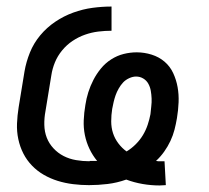

<svg xmlns="http://www.w3.org/2000/svg" viewBox="-20 -558 640 587"><path d="M468 9Q442 9 416 4.5Q390 0 366 -9Q338 1 309 4.5Q280 8 252 8Q228 8 203.5 5Q179 2 156.5 -5Q134 -12 114 -23.5Q94 -35 78 -51.5Q62 -68 51.5 -88.5Q41 -109 36 -132.5Q31 -156 32 -180.5Q33 -205 37 -230L55 -340Q60 -369 71.5 -397.5Q83 -426 103 -450Q123 -474 149 -491.5Q175 -509 204 -519.5Q233 -530 262.5 -534Q292 -538 321 -538V-464Q301 -464 280.5 -461.5Q260 -459 240 -452Q220 -445 202 -433Q184 -421 170 -404Q156 -387 148 -367.5Q140 -348 137 -328L119 -218Q115 -197 115.5 -176Q116 -155 123 -137Q130 -119 143.5 -104.5Q157 -90 174.5 -81Q192 -72 212.5 -68.5Q233 -65 254 -65Q254 -65 254 -65.5Q254 -66 254 -66Q260 -66 265.5 -66Q271 -66 277 -66Q263 -83 253.5 -103Q244 -123 239.5 -145Q235 -167 236 -190.5Q237 -214 241 -237Q244 -257 250 -276Q256 -295 265.5 -313.5Q275 -332 288.5 -348.5Q302 -365 320 -376.5Q338 -388 358 -393Q378 -398 398 -398Q421 -398 443.5 -391Q466 -384 483 -369.5Q500 -355 509.5 -334.5Q519 -314 523 -291.5Q527 -269 526 -245Q525 -221 521 -197Q518 -179 513.5 -161.5Q509 -144 501 -127Q493 -110 482 -94.5Q471 -79 457 -66Q461 -65 464 -65Q467 -65 471 -65Q474 -65 477 -65Q480 -65 483 -65L487 8Q482 8 477.5 8.5Q473 9 468 9ZM367 -95Q382 -104 395 -117Q408 -130 417 -145Q426 -160 431.5 -176.5Q437 -193 440 -209Q441 -221 442.5 -233Q444 -245 443.5 -257Q443 -269 441 -280.5Q439 -292 433.5 -302Q428 -312 418 -318Q408 -324 396 -324Q386 -324 375 -319Q364 -314 356.5 -306Q349 -298 343 -287.5Q337 -277 333.5 -267Q330 -257 327.5 -246.5Q325 -236 323 -225Q320 -206 320 -187Q320 -168 325.5 -151Q331 -134 342 -119.5Q353 -105 367 -95Z"/></svg>

Font: Iosevka Curly Extended
Style: Italic
Weight: 400
Width: 7
Italic angle: -9°
Monospace: yes
Designer: Belleve Invis
Foundry: Belleve Invis
Version: Version 11.1.0; ttfautohint (v1.8.3)